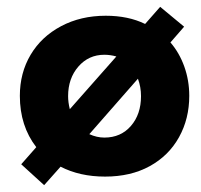

<svg xmlns="http://www.w3.org/2000/svg" viewBox="-20 -504 586 561"><path d="M533 -224Q533 -157 503 -103Q473 -49 417.5 -18.5Q362 12 287 12Q213 12 157 -17L109 37L42 -24L86 -74Q38 -136 38 -224Q38 -291 69.5 -344Q101 -397 158.5 -427.5Q216 -458 289 -458Q355 -458 404 -434L448 -484L518 -426L478 -380Q504 -350 518.5 -309.5Q533 -269 533 -224ZM184 -185 320 -339Q302 -344 285 -344Q239 -344 209 -309.5Q179 -275 179 -223Q179 -205 184 -185ZM392 -223Q392 -250 383 -274L241 -112Q263 -102 285 -102Q333 -102 362.5 -136Q392 -170 392 -223Z"/></svg>

Font: Josefin Sans
Style: Bold
Weight: 700
Designer: Santiago Orozco
Foundry: Typemade
Version: Version 2.000